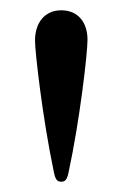

<svg xmlns="http://www.w3.org/2000/svg" viewBox="-20 -817 238 373"><path d="M99 -464C106 -464 110 -467 113 -481C135 -583 150 -713 150 -740C150 -773 132 -797 99 -797C67 -797 48 -773 48 -738C48 -718 62 -590 85 -481C88 -467 92 -464 99 -464Z"/></svg>

Font: Shippori Mincho OTF
Style: Regular
Weight: 400
Designer: FONTDASU
Foundry: FONTDASU / Google Inc. / but / Adobe
Version: Version 3.300;hotconv 1.0.109;makeotfexe 2.5.65596